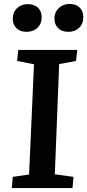

<svg xmlns="http://www.w3.org/2000/svg" viewBox="-20 -957 444 977"><path d="M153 -630 67 -647 73 -703H373L367 -647L281 -631L259 -70L354 -57L349 0H40L45 -57L128 -69ZM45 -863Q45 -895 67 -915.5Q89 -936 120 -936Q154 -936 173 -918Q192 -900 192 -868Q192 -836 170.5 -815.5Q149 -795 115 -795Q83 -795 64 -813.5Q45 -832 45 -863ZM257 -863Q257 -895 279 -916Q301 -937 334 -937Q367 -937 385.5 -918.5Q404 -900 404 -869Q404 -836 382.5 -815.5Q361 -795 329 -795Q295 -795 276 -813.5Q257 -832 257 -863Z"/></svg>

Font: Literata 18pt SemiBold
Style: Italic
Weight: 600
Italic angle: -2°
Designer: Latin by Veronika Burian and Jose Scaglione. Greek by Irene Vlachou. Cyrillic by Vera Evstafieva
Foundry: TypeTogether
Version: Version 3.103;gftools[0.9.29]